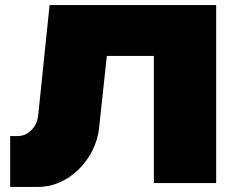

<svg xmlns="http://www.w3.org/2000/svg" viewBox="-20 -720 975 755"><path d="M400 -500 370 -220Q365 -171 343.5 -128.5Q322 -86 289.5 -54Q257 -22 216 -3.5Q175 15 130 15H20V-185H50Q80 -185 103 -208Q126 -231 130 -265L175 -700H830V0H585V-500Z"/></svg>

Font: Imperial One
Style: Regular
Weight: 400
Designer: Jovanny Lemonad
Foundry: Jovanny Lemonad
Version: Version 1.000